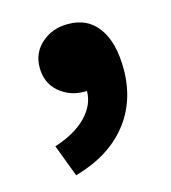

<svg xmlns="http://www.w3.org/2000/svg" viewBox="-71 -255 462 518"><g transform="rotate(-15 160.0 4.0)"><path d="M164 -196Q219 -196 248.5 -155Q278 -114 278 -40Q278 50 227 113.5Q176 177 80 204L46 114Q105 95 136 62.5Q167 30 167 -8H160Q119 -8 89.5 -33.5Q60 -59 60 -102Q60 -143 90 -169.5Q120 -196 164 -196Z"/></g></svg>

Font: Assistant ExtraBold
Style: Regular
Weight: 800
Designer: Hebrew By Ben Nathan, Latin by Paul Hunt
Version: Version 2.001;PS 002.001;hotconv 1.0.88;makeotf.lib2.5.64775